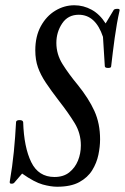

<svg xmlns="http://www.w3.org/2000/svg" viewBox="-20 -696 474 729"><path d="M197 13Q173 13 142 4.5Q111 -4 64 -37L33 -1Q29 2 22.5 1.5Q16 1 17 -6Q27 -64 32.5 -119.5Q38 -175 41 -233Q42 -240 54.5 -240Q67 -240 68 -232Q71 -137 98.5 -80.5Q126 -24 187 -24Q221 -24 243 -41.5Q265 -59 276 -86Q287 -113 287 -144Q287 -190 263.5 -228.5Q240 -267 204 -313Q174 -352 154 -382Q134 -412 124 -440.5Q114 -469 114 -505Q114 -558 135 -596.5Q156 -635 190 -655.5Q224 -676 262 -676Q297 -676 328 -659Q359 -642 381 -607L411 -657Q413 -662 424.5 -662.5Q436 -663 434 -656Q423 -607 415.5 -552Q408 -497 402 -444Q402 -438 390.5 -438Q379 -438 378 -444L371 -556Q343 -640 279 -640Q238 -640 216 -607Q194 -574 194 -533Q194 -490 217.5 -452.5Q241 -415 275 -374Q317 -322 338.5 -274.5Q360 -227 360 -167Q360 -139 353.5 -108Q347 -77 330 -49.5Q313 -22 281 -4.5Q249 13 197 13Z"/></svg>

Font: Junicode Two Beta Condensed Medium
Style: Italic
Weight: 500
Width: 3
Italic angle: -9°
Version: Version 1.053; ttfautohint (v1.8.4)